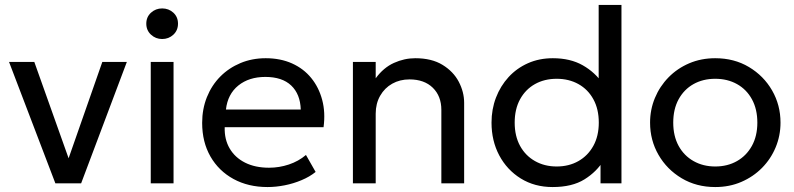

<svg xmlns="http://www.w3.org/2000/svg" viewBox="-20 -740 3206 775"><path d="M203.5 0 16.5 -490H118.5L265 -78.5H249L393 -490H492L307.5 0Z M588.5 0V-490H680.5V0ZM634.5 -582.5Q608.5 -582.5 589.5 -600Q570.5 -617.5 570.5 -644.5Q570.5 -671.5 589.5 -688.8Q608.5 -706 634.5 -706Q661 -706 679.8 -688.8Q698.5 -671.5 698.5 -644.5Q698.5 -617.5 679.8 -600Q661 -582.5 634.5 -582.5Z M1060 15Q982 15 922.5 -17.5Q863 -50 829.5 -108.2Q796 -166.5 796 -244Q796 -300 815.2 -348Q834.5 -396 869.2 -431Q904 -466 950.8 -485.5Q997.5 -505 1052.5 -505Q1112 -505 1158.8 -484Q1205.5 -463 1236.2 -425.2Q1267 -387.5 1280.5 -336.8Q1294 -286 1286 -226.5H887Q885.5 -177.5 907 -140.8Q928.5 -104 969.2 -83.5Q1010 -63 1066 -63Q1107 -63 1146 -76Q1185 -89 1215 -114.5L1254 -46Q1230 -26.5 1197.2 -12.8Q1164.5 1 1129 8Q1093.5 15 1060 15ZM892 -298H1194Q1192 -360 1155.5 -394.8Q1119 -429.5 1051 -429.5Q985 -429.5 942 -394.8Q899 -360 892 -298Z M1404.5 0V-490H1496.5V-424Q1528 -467 1570 -486Q1612 -505 1656 -505Q1722.5 -505 1766.2 -478.2Q1810 -451.5 1831.8 -410Q1853.5 -368.5 1853.5 -325V0H1761.5V-296.5Q1761.5 -352 1727 -385.8Q1692.5 -419.5 1633 -419.5Q1594 -419.5 1563.2 -402.2Q1532.5 -385 1514.5 -353.5Q1496.5 -322 1496.5 -281V0Z M2210.5 15Q2138 15 2082.2 -19.5Q2026.5 -54 1995.2 -112.8Q1964 -171.5 1964 -245Q1964 -299 1982 -346Q2000 -393 2032.8 -428.8Q2065.5 -464.5 2111 -484.8Q2156.5 -505 2211.5 -505Q2282 -505 2332.2 -476.5Q2382.5 -448 2415 -400L2396.5 -379.5V-720H2488.5V0H2404V-115L2417.5 -94Q2389 -47 2339.2 -16Q2289.5 15 2210.5 15ZM2227 -68Q2276.5 -68 2314.8 -89.8Q2353 -111.5 2375 -151.2Q2397 -191 2397 -245Q2397 -299.5 2375.2 -339.2Q2353.5 -379 2315 -400.5Q2276.5 -422 2227 -422Q2177.5 -422 2139.2 -400.5Q2101 -379 2079.2 -339.2Q2057.5 -299.5 2057.5 -245Q2057.5 -191 2079.2 -151.2Q2101 -111.5 2139.5 -89.8Q2178 -68 2227 -68Z M2867 15Q2791 15 2731.5 -20.5Q2672 -56 2638 -115Q2604 -174 2604 -245Q2604 -297.5 2623.5 -344.5Q2643 -391.5 2678.5 -427.8Q2714 -464 2762 -484.5Q2810 -505 2867 -505Q2943.5 -505 3003 -469.5Q3062.5 -434 3096.5 -375Q3130.5 -316 3130.5 -245Q3130.5 -192.5 3111 -145.5Q3091.5 -98.5 3056 -62.5Q3020.5 -26.5 2972.5 -5.8Q2924.5 15 2867 15ZM2867 -68Q2916.5 -68 2954.8 -89.8Q2993 -111.5 3015 -151.2Q3037 -191 3037 -245Q3037 -299.5 3015.2 -339.2Q2993.5 -379 2955 -400.5Q2916.5 -422 2867 -422Q2817.5 -422 2779.2 -400.5Q2741 -379 2719.2 -339.2Q2697.5 -299.5 2697.5 -245Q2697.5 -191 2719.2 -151.2Q2741 -111.5 2779.5 -89.8Q2818 -68 2867 -68Z"/></svg>

Font: Geologica Roman Light
Style: Regular
Weight: 300
Designer: Sindre Bremnes, Frode Helland
Foundry: Monokrom Skriftforlag AS
Version: Version 1.010;gftools[0.9.28]